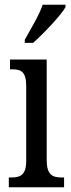

<svg xmlns="http://www.w3.org/2000/svg" viewBox="-20 -786 300 806"><path d="M84 -619V-606H119C167 -649 235 -721 255 -756V-766H159C144 -721 112 -670 84 -619ZM17 0H249V-41H239C200 -41 176 -52 176 -115V-536H22V-495H32C69 -495 90 -484 90 -425V-110C90 -51 65 -41 27 -41H17Z"/></svg>

Font: Noto Serif Myanmar ExtCond
Style: Regular
Weight: 400
Width: 2
Designer: Ben Mitchell and the Monotype Design Team
Foundry: Monotype Imaging Inc.
Version: Version 2.106